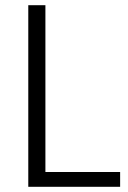

<svg xmlns="http://www.w3.org/2000/svg" viewBox="-20 -720 492 740"><path d="M139 -57H443V0H89V-700H155V-12Z"/></svg>

Font: Pathway Extreme 8pt Thin 12pt ExtraLight
Style: Regular
Weight: 250
Version: Version 1.001;gftools[0.9.26]